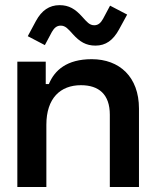

<svg xmlns="http://www.w3.org/2000/svg" viewBox="-20 -744 622 764"><path d="M49 0H164.5V-247.5C164.5 -353.5 220.5 -405 302 -405C373 -405 417 -369 417 -287.5V0H533V-312C533 -438 455.5 -508.5 345 -508.5C246 -508.5 197 -464.5 174.5 -409.5H162V-498.5H49ZM158.5 -564.5 186.5 -617C195.5 -632.5 205.5 -642 221.5 -642C240.5 -642 251 -629 270 -608C297 -578 322 -562.5 360 -562.5C400.5 -562.5 430 -583.5 453.5 -626.5L486 -686L418 -721.5L390 -669C381 -653 371 -643.5 355 -643.5C336 -643.5 325.5 -657 306.5 -678C279.5 -708 254.5 -723.5 217 -723.5C176 -723.5 145.5 -702 123 -660.5L90.5 -600Z"/></svg>

Font: MCL Standard Medium
Style: Regular
Weight: 500
Designer: Květoslav Bartoš
Foundry: Florian Karsten
Version: Version 1.001;Glyphs 3.2.3 (3260)